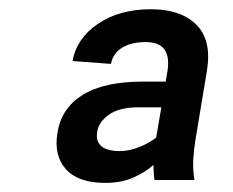

<svg xmlns="http://www.w3.org/2000/svg" viewBox="-20 -742 514 424"><path d="M318.9 -377.8Q300.8 -361.5 274.3 -349.8Q247.9 -338.1 212.4 -338.1Q152.7 -338.1 125.5 -368.4Q98.4 -398.8 106.9 -448.9Q115.4 -503.2 162.6 -532.5Q209.9 -561.8 295.8 -561.8H345.9L350.1 -586.6Q359 -649.1 302.2 -649.1Q269.9 -649.1 249.6 -636.7Q229.4 -624.3 225.1 -600.9L140.3 -607.2Q148.8 -657 196.2 -689.3Q243.6 -721.6 313.6 -721.6Q378.9 -721.6 413.4 -687.7Q447.8 -653.8 437.1 -586.6L411.6 -433.2Q408 -411.6 406.8 -389.4Q405.5 -367.2 409.4 -344.5H321Q318.9 -361.2 318.9 -377.8ZM336.3 -505H285.9Q242.9 -505 220.3 -488.6Q197.8 -472.3 194.6 -451Q187.9 -408.4 245.4 -408.4Q265.3 -408.4 287.5 -417.3Q309.7 -426.1 324.9 -438.2Z"/></svg>

Font: Inter UI Semi Bold
Style: Italic
Weight: 600
Italic angle: -9.39999°
Designer: Rasmus Andersson
Foundry: rsms
Version: 3.2;8d6f07862